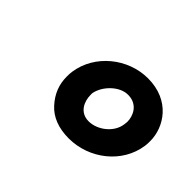

<svg xmlns="http://www.w3.org/2000/svg" viewBox="-64 -836 477 477"><g transform="rotate(45 174.5 -597.5)"><path d="M90 -598C89 -592 89 -586 89 -580C89 -553 98 -529 118 -507C137 -486 165 -475 201 -475C273 -475 338 -526 348 -596C349 -602 349 -608 349 -614C349 -662 313 -720 235 -720C165 -720 100 -668 90 -598ZM163 -596C169 -627 200 -656 228 -656C229 -656 230 -656 231 -656C262 -655 275 -629 275 -607C275 -604 274 -601 274 -598C270 -565 236 -540 206 -540C175 -540 163 -567 163 -590C163 -592 163 -594 163 -596Z"/></g></svg>

Font: Jost
Style: Bold Italic
Weight: 700
Italic angle: -5°
Version: Version 3.710